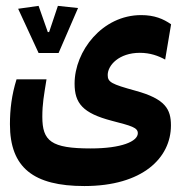

<svg xmlns="http://www.w3.org/2000/svg" viewBox="-20 -454 626 651"><path d="M266.1 176.8C463.4 176.8 559.6 81.5 559.6 -28.8C559.6 -83.5 541 -118.7 439 -146.5C357.9 -168.9 345.2 -175.3 345.2 -199.7C345.2 -232.9 383.8 -274.9 454.1 -274.9C489.3 -274.9 517.1 -264.6 540 -252L560.1 -371.6C533.7 -390.1 503.4 -402.8 458.5 -402.8C326.7 -402.8 232.9 -280.8 232.9 -170.4C232.9 -104 260.3 -70.3 359.4 -44.4C425.3 -27.3 447.3 -21.5 447.3 -2.4C447.3 25.4 392.1 49.3 287.6 49.3C153.3 49.3 123.5 24.4 123.5 -58.1C123.5 -102.5 128.9 -129.9 137.7 -185.1H36.1C19.5 -131.8 13.7 -83 13.7 -32.7C13.7 114.7 93.8 176.8 266.1 176.8ZM110.8 -274.4H178.7L244.6 -426.8L176.3 -434.1L146.5 -345.2H142.1L110.8 -434.1L41.5 -424.3Z"/></svg>

Font: Cascadia Code NF SemiBold
Style: Regular
Weight: 600
Monospace: yes
Designer: Aaron Bell
Foundry: Saja Typeworks
Version: Version 2404.023